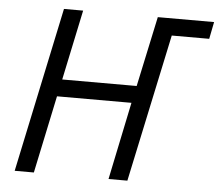

<svg xmlns="http://www.w3.org/2000/svg" viewBox="-51 -771 945 828"><g transform="rotate(5 421.5 -357.0)"><path d="M666 -640.1 529.8 0H448.2L518.1 -335.9H195.8L125 0H42L192.9 -713.9H275.9L211.9 -410.2H534.2L599.1 -713.9H842.8L828.1 -640.1Z"/></g></svg>

Font: OpenSans-Italic
Style: Italic
Weight: 400
Italic angle: -12°
Foundry: Ascender Corporation
Version: Version 1.10